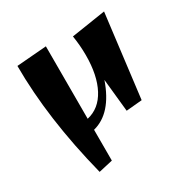

<svg xmlns="http://www.w3.org/2000/svg" viewBox="-167 -663 1023 1042"><g transform="rotate(-30 345.0 -142.0)"><path d="M416 -357Q416 -419 406 -480L620 -513L556 6L457 15L436 -190Q375 -15 252 16V209L164 229Q65 -162 65 -492L252 -507V-53Q331 -71 373.5 -151Q416 -231 416 -357Z"/></g></svg>

Font: Joti One
Style: Regular
Weight: 400
Designer: Eduardo Rodriguez Tunni
Foundry: Eduardo Rodriguez Tunni
Version: Version 1.001